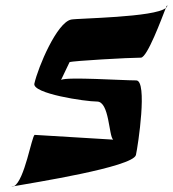

<svg xmlns="http://www.w3.org/2000/svg" viewBox="-20 -642 653 726"><path d="M110 -326C101 -288 303 -258 347 -258C394 -258 391 -127 408 -114L111 -132C100 -127 73 40 33 62C99 50 483 -10 494 -56C502 -92 539 -338 495 -338C441 -338 234 -352 211 -340L243 -407C255 -412 469 -424 513 -424C537 -425 591 -571 607 -612C567 -576 270 -573 249 -568C195 -557 124 -388 110 -326ZM24 64C27 64 31 64 33 62C25 64 21 64 24 64ZM607 -612C609 -614 612 -616 612 -618C614 -625 611 -622 607 -612Z"/></svg>

Font: Crazy Punk
Style: Obl
Weight: 400
Version: Version 1